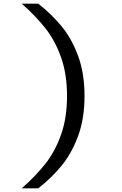

<svg xmlns="http://www.w3.org/2000/svg" viewBox="-20 -821 660 1041"><path d="M98.2 -801H187.7Q258.8 -745 313.2 -679.4Q367.7 -613.8 403 -519.1Q438.3 -424.3 438.3 -300.5Q438.3 -177.2 403 -82.4Q367.7 12.3 313.2 78.3Q258.7 144.3 187.7 200H98.2Q175 132 227.2 65.4Q279.3 -1.2 311.3 -91.6Q343.3 -182 343.3 -300.5Q343.3 -419 311.3 -509.4Q279.3 -599.8 227.2 -666.4Q175 -733 98.2 -801Z"/></svg>

Font: Monaspace Neon Var ExtraLight
Style: Regular
Weight: 200
Designer: Riley Cran and the Lettermatic Team
Version: Version 1.200 (Monaspace Neon Var)